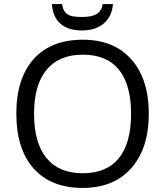

<svg xmlns="http://www.w3.org/2000/svg" viewBox="-20 -922 819 952"><path d="M386.2 -771Q317.9 -771 279.8 -804.4Q241.7 -837.9 237.3 -901.9H288.1Q291 -877.9 301 -864.3Q311 -850.6 328.9 -844.2Q346.7 -837.9 388.2 -837.9Q437.5 -837.9 460.9 -853.5Q484.4 -869.1 489.3 -901.9H540Q535.2 -840.3 494.4 -805.7Q453.6 -771 386.2 -771ZM717.8 -357.9Q717.8 -186.5 631.1 -88.4Q544.4 9.8 390.1 9.8Q232.4 9.8 146.7 -86.7Q61 -183.1 61 -358.9Q61 -533.2 147 -629.2Q232.9 -725.1 391.1 -725.1Q544.9 -725.1 631.3 -627.4Q717.8 -529.8 717.8 -357.9ZM148.9 -357.9Q148.9 -212.9 210.7 -137.9Q272.5 -63 390.1 -63Q508.8 -63 569.3 -137.7Q629.9 -212.4 629.9 -357.9Q629.9 -502 569.6 -576.4Q509.3 -650.9 391.1 -650.9Q272.5 -650.9 210.7 -575.9Q148.9 -501 148.9 -357.9Z"/></svg>

Font: Zoram GWebM
Style: Regular
Weight: 400
Foundry: Ascender Corporation
Version: Version 1.000